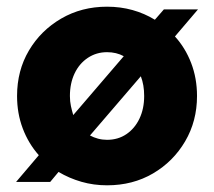

<svg xmlns="http://www.w3.org/2000/svg" viewBox="-20 -544 640 574"><path d="M28 0 96 -80Q65 -115 48 -160Q31 -205 31 -257Q31 -333 66.5 -393Q102 -453 163 -488.5Q224 -524 300 -524Q340 -524 376 -514Q412 -504 443 -485L470 -516H572L503 -435Q534 -401 551.5 -355.5Q569 -310 569 -257Q569 -182 533.5 -121.5Q498 -61 437.5 -25.5Q377 10 300 10Q260 10 223.5 -0.5Q187 -11 155 -30L130 0ZM199 -200 350 -376Q328 -388 300 -388Q268 -388 242.5 -371Q217 -354 203 -324.5Q189 -295 189 -257Q189 -241 192 -227Q195 -213 199 -200ZM300 -126Q333 -126 358 -143Q383 -160 397 -189.5Q411 -219 411 -257Q411 -274 408.5 -288.5Q406 -303 401 -316L249 -139Q260 -133 273 -129.5Q286 -126 300 -126Z"/></svg>

Font: Red Hat Mono
Style: Regular
Weight: 300
Monospace: yes
Designer: Pentagram, MCKL
Foundry: Pentagram, MCKL
Version: Version 1.023